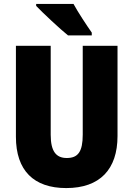

<svg xmlns="http://www.w3.org/2000/svg" viewBox="-20 -947 679 977"><path d="M354 -927H164V-917C196 -883 287 -798 326 -767H447V-781C425 -812 376 -886 354 -927ZM578 -255V-714H401V-262C401 -175 377 -143 320 -143C266 -143 238 -176 238 -261V-714H61V-251C61 -79 152 10 317 10C488 10 578 -85 578 -255Z"/></svg>

Font: Noto Sans Devanagari Condensed Black
Style: Regular
Weight: 900
Width: 3
Designer: Jelle Bosma - Monotype Design Team
Foundry: Monotype Imaging Inc.
Version: Version 2.004